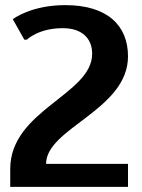

<svg xmlns="http://www.w3.org/2000/svg" viewBox="-20 -730 555 750"><path d="M235 -710C100 -710 30 -655 30 -655L75 -575H85C85 -575 130 -620 225 -620C300 -620 340 -580 340 -520C340 -360 20 -300 20 -70V0H480V-90H160C160 -230 480 -300 480 -510C480 -630 400 -710 235 -710Z"/></svg>

Font: Scada
Style: Bold
Weight: 700
Designer: Jovanny Lemonad
Foundry: Jovanny Lemonad
Version: Version 3.005